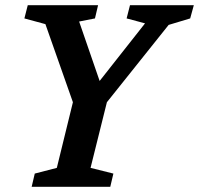

<svg xmlns="http://www.w3.org/2000/svg" viewBox="-20 -720 767 740"><path d="M74 -649 87 -700H358L346 -649L285 -637L364 -408L539 -630L468 -649L481 -700H727L713 -649L630 -624L392 -326L329 -73L417 -51L405 0H102L114 -51L199 -73L261 -326L155 -627Z"/></svg>

Font: Volkhov
Style: Bold Italic
Weight: 700
Designer: Cyreal (www.cyreal.org)
Foundry: Cyreal (www.cyreal.org)
Version: Version 1.001